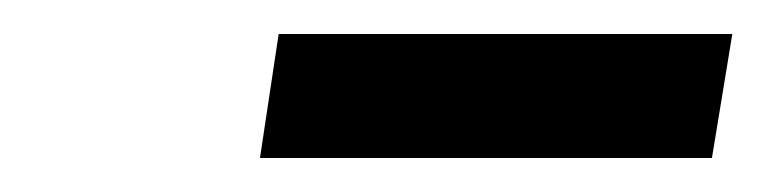

<svg xmlns="http://www.w3.org/2000/svg" viewBox="-20 -760 451 113"><path d="M411 -740 399 -667H133L144 -740Z"/></svg>

Font: Bitter Medium
Style: Italic
Weight: 500
Italic angle: -9°
Designer: Sol Matas, and Bitter project Authors
Foundry: Sol Matas
Version: Version 2.001